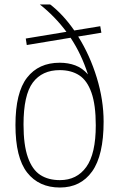

<svg xmlns="http://www.w3.org/2000/svg" viewBox="-20 -828 532 857"><path d="M442.5 -285Q442.5 -134.5 391.2 -62.8Q340 9 247.5 9Q153.5 9 101.2 -57.8Q49 -124.5 49 -270Q49 -415 100.8 -481.5Q152.5 -548 246.5 -548Q284.5 -548 316 -536.2Q347.5 -524.5 372.5 -496Q343.5 -586.5 295 -659.5L99.5 -627L95 -656L276.5 -686Q226 -754 158 -808H204Q261 -764.5 311.5 -692L427.5 -711L432.5 -682L329 -665Q381.5 -581 412 -481.2Q442.5 -381.5 442.5 -285ZM407.5 -268.5Q407.5 -360 388.2 -414.5Q369 -469 333.5 -492Q298 -515 246.5 -515Q168 -515 126.5 -459.5Q85 -404 85 -272Q85 -180.5 104.5 -125.5Q124 -70.5 159.8 -47.2Q195.5 -24 247.5 -24Q323 -24 365.2 -82.8Q407.5 -141.5 407.5 -268.5Z"/></svg>

Font: Encode Sans Semi Condensed Thin
Style: Regular
Weight: 250
Width: 4
Designer: Multiple Designers
Foundry: Impallari Type
Version: Version 2.000